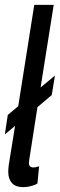

<svg xmlns="http://www.w3.org/2000/svg" viewBox="-23 -760 246 790"><path d="M-3 -207 9 -287 52 -323 118 -740H198L144 -400L203 -449L190 -369L131 -319L101 -126Q99 -113 97.5 -104Q96 -95 96 -89Q96 -71 115 -71Q125 -71 138 -76L131 -5Q120 2 103.5 6Q87 10 73 10Q41 10 26 -7Q11 -24 11 -53Q11 -65 13 -81L39 -242Z"/></svg>

Font: Georama Extra Condensed Medium
Style: Italic
Weight: 500
Width: 2
Italic angle: -9°
Designer: Jean-Baptiste Levee
Foundry: Production Type
Version: Version 1.000